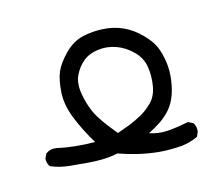

<svg xmlns="http://www.w3.org/2000/svg" viewBox="-65 -343 630 545"><g transform="rotate(-15 250.0 -70.0)"><path d="M340.8 118.2Q310.5 115.2 281.7 108.4Q252.9 101.6 225.6 91.8Q207 95.7 186.5 96.7Q166 97.7 140.6 95.7Q115.2 93.8 85.9 90.8Q56.6 87.9 31.2 77.1Q23.4 67.4 24.4 52.7L31.2 39.1Q44.9 29.3 62.5 32.2Q87.9 38.1 116.2 41Q144.5 43.9 172.9 43.9Q148.4 3.9 131.3 -38.1Q114.3 -80.1 116.7 -116.7Q119.1 -153.3 128.4 -175.3Q137.7 -197.3 162.6 -222.7Q187.5 -248 216.8 -254.9Q246.1 -261.7 277.8 -259.8Q309.6 -257.8 335.9 -245.6Q362.3 -233.4 384.8 -210.4Q407.2 -187.5 415 -168.5Q422.9 -149.4 426.8 -124Q430.7 -98.6 426.8 -69.8Q422.9 -41 413.6 -19.5Q404.3 2 389.2 17.1Q374 32.2 358.9 41.5Q343.8 50.8 327.1 59.6Q354.5 68.4 380.4 66.4Q406.2 64.5 442.4 57.6L456.1 64.5Q463.9 75.2 461.9 90.8L456.1 104.5Q433.6 115.2 408.2 118.2Q372.1 121.1 340.8 118.2ZM279.3 22.5Q298.8 14.6 316.4 4.9Q334 -4.9 350.6 -21.5Q367.2 -38.1 372.1 -65.9Q377 -93.8 373 -121.6Q369.1 -149.4 348.1 -170.4Q327.1 -191.4 301.3 -200.7Q275.4 -210 248.5 -206.5Q221.7 -203.1 204.1 -188.5Q186.5 -173.8 176.3 -152.3Q166 -130.9 170.9 -99.6Q175.8 -68.4 188.5 -40.5Q201.2 -12.7 242.2 36.1Z"/></g></svg>

Font: JasonHandwriting2
Style: Regular
Weight: 400
Version: Version 1.05.10